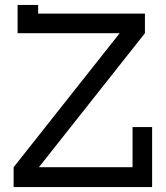

<svg xmlns="http://www.w3.org/2000/svg" viewBox="-20 -755 669 775"><path d="M594 0H35V-80L463 -621H51V-735H134V-700H565V-621L137 -80H515V-242H594Z"/></svg>

Font: Josefin Slab
Style: Bold
Weight: 700
Designer: Santiago Orozco
Foundry: Typemade
Version: Version 2.000